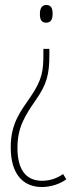

<svg xmlns="http://www.w3.org/2000/svg" viewBox="-20 -549 303 770"><path d="M191 -494C191 -514 186 -529 166 -529C148 -529 140 -516 140 -492C140 -470 147 -458 165 -458C186 -458 191 -474 191 -494ZM178 -330V-353H154V-331C154 -264 149 -229 102 -160C63 -103 23 -55 23 42C23 151 74 201 148 201C187 201 223 187 246 170L233 149C209 166 180 176 149 176C86 176 50 134 50 44C50 -40 81 -86 125 -150C167 -211 178 -249 178 -330Z"/></svg>

Font: Noto Sans Arabic ExtCond Thin
Style: Regular
Weight: 100
Width: 2
Designer: Monotype Design Team, Nadine Chahine, Nizar Qandah and Khaled Hosny
Foundry: Monotype Imaging Inc.
Version: Version 2.012